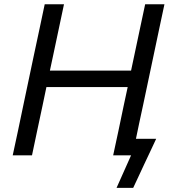

<svg xmlns="http://www.w3.org/2000/svg" viewBox="-20 -733 815 906"><path d="M40 0Q52.5 -59 64.5 -114Q76 -169 90 -236L140 -473Q154.5 -541 166.5 -597Q178.5 -653 191 -713H282Q269.5 -653.5 257.5 -597.5Q245.5 -541 231 -472.5L215.5 -400H598.5L614 -473Q628.5 -541 640.5 -598Q652.5 -654.5 665 -713H756Q743.5 -654.5 731.5 -598Q719.5 -541 705 -472.5L655 -236Q645.5 -192 637.2 -153.5Q629 -115 621.5 -78H717Q703 -48 689 -18.2Q675 11.5 661.5 40Q648.5 68 635.2 96.5Q622 125 608.5 153.5H530L598.5 0H514Q526.5 -59 538.5 -114Q550 -169 564 -236L582.5 -322H199L181 -236Q166.5 -169 155 -114Q143.5 -59 131 0Z"/></svg>

Font: Heraclito
Style: Italic
Weight: 400
Italic angle: -12°
Designer: Kostas Bartsokas (font) & Cristiano Sobral (main changes)
Foundry: Kostas Bartsokas (font) & Cristiano Sobral (main changes)
Version: Version 1.00;July 8, 2020;FontCreator 13.0.0.2655 64-bit